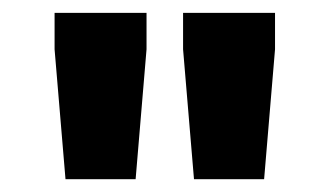

<svg xmlns="http://www.w3.org/2000/svg" viewBox="-20 -708 514 299"><path d="M282.1 -428.9 265.1 -631.2V-688H408.3V-631.2L391.3 -428.9ZM82 -428.9 65 -631.2V-688H208.2V-631.2L191.2 -428.9Z"/></svg>

Font: Saira Thin
Style: Regular
Weight: 100
Designer: Hector Gatti with collaboration of the Omnibus-Type team
Foundry: Omnibus-Type
Version: Version 1.101